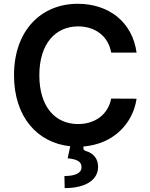

<svg xmlns="http://www.w3.org/2000/svg" viewBox="-20 -757 784 1004"><path d="M388.1 -108.3C270.2 -108.3 185.7 -196.7 185.7 -363.6C185.7 -527.7 269.5 -619 388.5 -619C476.9 -619 546.2 -568.9 561.4 -481.9H694.2C671.9 -643.5 547.6 -737.2 386.4 -737.2C196.4 -737.2 53.3 -598.7 53.3 -363.6C53.3 -145.2 175.8 -9.9 347.3 7.8L333.8 70.7C384.2 76 407 88.1 406.2 118.3C405.5 149.5 371.1 163.4 316.8 163.4L318.2 226.6C430.4 226.6 493.3 182.2 492.9 115.1C492.9 70 465.9 43.3 429 32.7C419.4 30.2 414.4 22.7 416.2 13.8L416.9 8.9C572.8 -3.6 675.1 -110.4 694.2 -240.8L561.4 -241.5C544.7 -156.2 475.1 -108.3 388.1 -108.3Z"/></svg>

Font: RA Gorm Semi Bold
Style: Regular
Weight: 600
Designer: Rasmus Andersson
Foundry: rsms
Version: Version 3.000;hotconv 1.0.109;makeotfexe 2.5.65596